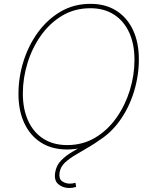

<svg xmlns="http://www.w3.org/2000/svg" viewBox="-20 -757 777 985"><path d="M323.7 9.8Q246.1 9.8 190.4 -25.6Q134.8 -61 104.7 -125.2Q74.7 -189.5 74.7 -275.4Q74.7 -359.9 100.3 -441.9Q126 -523.9 174.3 -590.6Q222.7 -657.2 290.8 -697.3Q358.9 -737.3 444.3 -737.3Q521.5 -737.3 577.1 -701.9Q632.8 -666.5 662.6 -602.5Q692.4 -538.6 692.4 -452.1Q692.4 -368.2 667 -285.9Q641.6 -203.6 593.8 -137Q545.9 -70.3 477.8 -30.3Q409.7 9.8 323.7 9.8ZM324.7 -12.7Q404.8 -12.7 468.5 -50.8Q532.2 -88.9 577.1 -152.6Q622.1 -216.3 646 -293.7Q669.9 -371.1 669.9 -450.2Q669.9 -530.8 642.8 -590.1Q615.7 -649.4 564.9 -682.1Q514.2 -714.8 443.8 -714.8Q363.3 -714.8 299.3 -676.8Q235.4 -638.7 190.2 -575Q145 -511.2 121.1 -433.6Q97.2 -356 97.2 -276.9Q97.2 -197.3 124.3 -137.7Q151.4 -78.1 202.4 -45.4Q253.4 -12.7 324.7 -12.7ZM335.4 207.5Q302.7 207.5 279.5 188.2Q256.3 168.9 263.2 127.4Q269 91.3 293 66.7Q316.9 42 352.8 20.8Q388.7 -0.5 430.2 -23.9Q471.7 -47.4 513.4 -80.1Q555.2 -112.8 590.6 -161.4Q626 -210 649.9 -280.8Q673.8 -351.6 679.7 -451.7L692.4 -452.1Q687.5 -351.6 664.3 -278.8Q641.1 -206.1 606 -155Q570.8 -104 529.8 -69.3Q488.8 -34.7 448 -10Q407.2 14.6 372.1 34.9Q336.9 55.2 313.7 76.7Q290.5 98.1 285.6 127.9Q280.8 159.7 298.1 172.4Q315.4 185.1 338.9 185.1Q346.7 185.1 353.8 183.8Q360.8 182.6 367.2 180.7L370.6 201.7Q362.3 204.6 353.5 206.1Q344.7 207.5 335.4 207.5Z"/></svg>

Font: Inter 17pt Thin
Style: Italic
Weight: 250
Italic angle: -9.3988°
Version: Version 4.001;git-66647c0bb